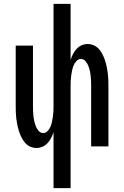

<svg xmlns="http://www.w3.org/2000/svg" viewBox="-20 -755 640 990"><path d="M256 215V-74Q251 -58 243.5 -43.5Q236 -29 225 -17Q214 -5 199 1.5Q184 8 168 8Q151 8 135.5 1Q120 -6 109 -19Q98 -32 90.5 -47Q83 -62 78 -78Q73 -94 69.5 -110.5Q66 -127 64 -143.5Q62 -160 61.5 -176.5Q61 -193 61 -210V-520H150V-210Q150 -196 150.5 -182.5Q151 -169 152.5 -155.5Q154 -142 157 -129Q160 -116 165 -103.5Q170 -91 179.5 -80Q189 -69 203 -69Q216 -69 226 -80Q236 -91 241 -103.5Q246 -116 248.5 -129Q251 -142 253 -155.5Q255 -169 255.5 -182.5Q256 -196 256 -210V-735H344V-446Q349 -462 356.5 -476.5Q364 -491 375 -503Q386 -515 401 -521.5Q416 -528 432 -528Q449 -528 464.5 -521Q480 -514 491 -501Q502 -488 509.5 -473Q517 -458 522 -442Q527 -426 530.5 -409.5Q534 -393 536 -376.5Q538 -360 538.5 -343.5Q539 -327 539 -310V0H450V-310Q450 -324 449.5 -337.5Q449 -351 447.5 -364.5Q446 -378 443 -391Q440 -404 435 -416.5Q430 -429 420.5 -440Q411 -451 397 -451Q384 -451 374 -440Q364 -429 359 -416.5Q354 -404 351.5 -391Q349 -378 347 -364.5Q345 -351 344.5 -337.5Q344 -324 344 -310V215Z"/></svg>

Font: Iosevka Medium Extended
Style: Regular
Weight: 500
Width: 7
Monospace: yes
Designer: Belleve Invis
Foundry: Belleve Invis
Version: Version 32.5.0; ttfautohint (v1.8.4)